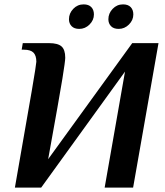

<svg xmlns="http://www.w3.org/2000/svg" viewBox="-20 -857 752 877"><path d="M146 -575Q146 -603 133 -616.5Q120 -630 89 -630H79L84 -660H204Q244 -660 261 -645Q278 -630 278 -593Q278 -578 265 -497.5Q252 -417 200 -130L584 -660H704L588 0H458L551 -530L168 0H48Q104 -318 125 -441.5Q146 -565 146 -575ZM295 -769Q295 -796 314.5 -816.5Q334 -837 362 -837Q385 -837 397 -824.5Q409 -812 409 -791Q409 -765 389 -745Q369 -725 342 -725Q319 -725 307 -737.5Q295 -750 295 -769ZM475 -769Q475 -796 494.5 -816.5Q514 -837 542 -837Q565 -837 577 -824.5Q589 -812 589 -791Q589 -765 569 -745Q549 -725 522 -725Q499 -725 487 -737.5Q475 -750 475 -769Z"/></svg>

Font: Philosopher
Style: Bold Italic
Weight: 700
Italic angle: -10°
Designer: Jovanny Lemonad
Foundry: Jovanny Lemonad
Version: Version 2.000